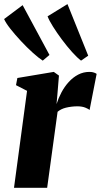

<svg xmlns="http://www.w3.org/2000/svg" viewBox="-32 -892 480 912"><path d="M34.5 0 96.5 -460.5 44 -487.5 50.5 -521.5 223.5 -550.5 248 -533 240.5 -441.5 236.5 -397.5Q245.5 -426 260 -453.2Q274.5 -480.5 294.5 -502.5Q314.5 -524.5 339.2 -537.5Q364 -550.5 393 -550.5Q406 -550.5 414.8 -547.2Q423.5 -544 427 -541L393.5 -369.5Q390.5 -373.5 374.5 -380.2Q358.5 -387 335.5 -387Q321 -387 307.2 -385.2Q293.5 -383.5 281.2 -380.5Q269 -377.5 259 -372.5Q249 -367.5 241.5 -361L192 0ZM171 -604Q151.5 -616.5 123.8 -641.5Q96 -666.5 67.8 -696.8Q39.5 -727 17.5 -755Q-4.5 -783 -12.5 -801.5L75.5 -867.5L203 -631ZM353 -604Q334.5 -618 310.2 -645Q286 -672 262 -704.2Q238 -736.5 219.5 -766Q201 -795.5 194 -814.5L288.5 -872.5L387 -627.5Z"/></svg>

Font: Merriweather 60pt Black
Style: Italic
Weight: 900
Italic angle: -7.8°
Version: Version 2.101